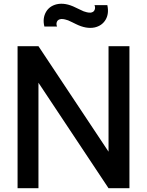

<svg xmlns="http://www.w3.org/2000/svg" viewBox="-20 -994 776 1014"><path d="M546.9 -966.8Q556.6 -921.4 537.6 -889.6Q518.6 -857.9 480 -849.1Q435.5 -839.8 381.3 -866.7Q377 -868.7 361.3 -876.5Q345.7 -884.3 339.8 -886.5Q334 -888.7 323.2 -891.4Q312.5 -894 304.2 -893.6Q286.6 -892.1 281 -879.9Q275.4 -867.7 281.2 -854H214.4Q203.6 -897 223.1 -931.2Q241.2 -962.4 280.3 -971.7Q325.2 -981.4 379.4 -954.1Q385.3 -951.7 400.1 -944.3Q415 -937 421.6 -934.3Q428.2 -931.6 438.7 -929.2Q449.2 -926.8 457.5 -927.2Q474.1 -928.7 479.5 -941.2Q484.9 -953.6 479 -966.8ZM183.1 -750 553.2 -192.9V-750H663.6V0H553.2L183.1 -557.1V0H72.8V-750Z"/></svg>

Font: Manrope3 Semibold
Style: Regular
Weight: 600
Width: 4
Designer: Mikhail Sharanda
Foundry: Mikhail Sharanda
Version: Version 3.000;PS 003.000;hotconv 1.0.88;makeotf.lib2.5.64775